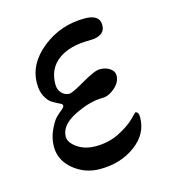

<svg xmlns="http://www.w3.org/2000/svg" viewBox="-74 -472 482 547"><g transform="rotate(-15 167.0 -199.0)"><path d="M304 -99Q304 -50 260.5 -18Q217 14 156 14Q112 14 78.5 -13.5Q45 -41 45 -81Q45 -106 55.5 -129Q66 -152 75.5 -161.5Q85 -171 93 -177Q108 -189 95 -195Q78 -203 69.5 -209Q61 -215 53 -230Q45 -245 45 -268Q45 -326 99 -369Q153 -412 224 -412Q268 -412 268 -381Q268 -348 221 -348Q162 -348 128.5 -323Q95 -298 95 -252Q95 -236 104.5 -226Q114 -216 127 -216Q136 -216 174.5 -238.5Q213 -261 228 -261Q246 -261 258 -252.5Q270 -244 270 -232Q270 -212 251.5 -196Q233 -180 215 -180Q177 -180 131 -157Q85 -134 85 -100Q85 -83 107 -67.5Q129 -52 161 -52Q200 -52 231 -68Q262 -84 278 -100L294 -116Q304 -116 304 -99Z"/></g></svg>

Font: EB Garamond 08
Style: Regular
Weight: 400
Version: Version 0.016 ; ttfautohint (v1.5)